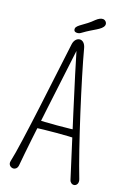

<svg xmlns="http://www.w3.org/2000/svg" viewBox="-138 -1002 733 1075"><g transform="rotate(15 228.0 -465.0)"><path d="M377.4 -18.1C380.9 -2.4 392.6 4.4 401.9 4.4C417.5 4.4 430.7 -11.2 423.8 -35.2C373.5 -205.6 289.1 -583.5 259.8 -752.4C254.9 -778.3 240.2 -791.5 224.6 -791.5C208.5 -791.5 192.4 -778.3 187 -753.4C147.5 -569.8 59.1 -133.8 26.4 -33.2C19.5 -11.2 36.6 2.9 52.2 2.9C63 2.9 74.7 -4.9 78.1 -22C110.8 -203.1 184.1 -536.1 229.5 -755.9H216.3C249 -589.8 340.8 -182.1 377.4 -18.1ZM351.1 -297.4C333 -294.4 281.2 -293.5 225.6 -293.5C177.7 -293.5 128.9 -294.4 104 -297.4V-248.5C131.3 -251 182.6 -252 231.9 -252C281.2 -252 329.6 -251 351.1 -248.5ZM279.8 -918.5C230.5 -876 185.5 -865.7 181.2 -843.3C179.2 -830.6 185.5 -824.7 195.3 -823.2C209.5 -820.8 218.3 -826.2 226.1 -831.1C283.2 -866.2 330.6 -876.5 341.3 -903.3C346.7 -917 336.9 -932.1 322.8 -935.1C310.1 -937 295.9 -931.2 279.8 -918.5Z"/></g></svg>

Font: Pompiere 
Style: Regular
Weight: 400
Designer: Karolina Lach
Foundry: Sorkin Type Co.
Version: Version 1.001